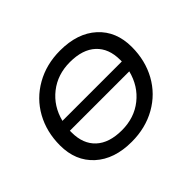

<svg xmlns="http://www.w3.org/2000/svg" viewBox="-123 -711 894 894"><g transform="rotate(-45 324.0 -263.5)"><path d="M291.5 5Q177 5 110 -56Q43 -117 43 -219.5Q43 -308.5 82.2 -379.5Q121.5 -450.5 193.2 -491.2Q265 -532 355.5 -532Q470.5 -532 537.2 -471.2Q604 -410.5 604 -307.5Q604 -218.5 564.8 -147.2Q525.5 -76 454 -35.5Q382.5 5 291.5 5ZM297 -65.5Q379 -65.5 437.2 -111.8Q495.5 -158 515 -235.5H124V-223.5Q124 -148.5 168.8 -107Q213.5 -65.5 297 -65.5ZM350 -461.5Q268.5 -461.5 210 -415.5Q151.5 -369.5 132 -292.5H523V-303.5Q523 -378.5 478.2 -420Q433.5 -461.5 350 -461.5Z"/></g></svg>

Font: Argentum Sans Light
Style: Italic
Weight: 300
Italic angle: -11.3°
Designer: Julieta Ulanovsky (font), Owen Earl (portions from Jones font), Cristiano Sobral (main changes and remaster)
Foundry: Julieta Ulanovsky (font), Owen Earl (portions from Jones font), Cristiano Sobral (main changes and remaster)
Version: Version 3.127